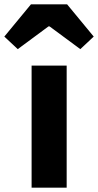

<svg xmlns="http://www.w3.org/2000/svg" viewBox="-70 -867 453 887"><path d="M76 0V-564H238V0ZM-50 -698 73 -847H240L363 -698L301 -640L159 -745H154L12 -640Z"/></svg>

Font: Noto Sans JP ExtraBold
Style: Regular
Weight: 800
Designer: Ryoko NISHIZUKA  (kana, bopomofo & ideographs); Paul D. Hunt (Latin, Greek & Cyrillic); Sandoll Communications , Soo-you
Foundry: Adobe
Version: Version 2.004-H2;hotconv 1.0.118;makeotfexe 2.5.65603